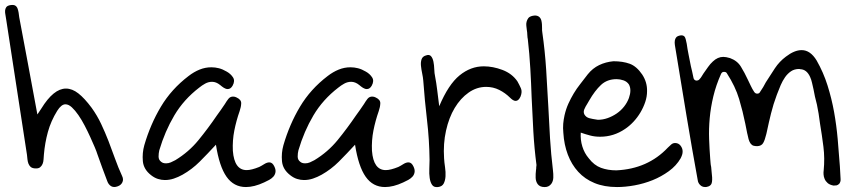

<svg xmlns="http://www.w3.org/2000/svg" viewBox="-20 -755 3486 775"><path d="M22.5 -734.4Q35.2 -736.3 41.5 -732.4Q47.9 -728.5 50.8 -720.7Q53.7 -712.9 55.2 -703.6Q56.6 -694.3 57.6 -685.5Q76.2 -588.9 93.8 -492.7Q111.3 -396.5 130.9 -293L146.5 -316.4Q196.3 -397.5 246.1 -397.5Q271.5 -397.5 296.4 -377.9Q321.3 -358.4 349.6 -320.3Q372.1 -289.1 388.2 -254.9Q404.3 -220.7 418 -185.5Q431.6 -150.4 444.3 -114.7Q457 -79.1 472.7 -44.9Q479.5 -31.2 474.1 -19.5Q468.8 -7.8 455.1 -2.9Q439.5 2.9 428.7 -3.4Q418 -9.8 413.1 -23.4Q402.3 -50.8 392.6 -78.1Q382.8 -105.5 373 -132.8Q370.1 -142.6 362.3 -161.1Q354.5 -179.7 344.2 -202.1Q334 -224.6 321.8 -248Q309.6 -271.5 296.4 -290.5Q283.2 -309.6 270 -321.8Q256.8 -334 244.1 -334Q227.5 -334 210.9 -307.6Q185.5 -266.6 173.3 -222.2Q161.1 -177.7 157.2 -130.9Q156.2 -122.1 155.8 -111.8Q155.3 -101.6 151.9 -93.3Q148.4 -85 141.6 -79.6Q134.8 -74.2 121.1 -75.2Q109.4 -76.2 103.5 -81.5Q97.7 -86.9 94.7 -94.7Q91.8 -102.5 90.8 -111.8Q89.8 -121.1 88.9 -129.9Q67.4 -267.6 46.9 -403.3Q26.4 -539.1 4.9 -676.8Q3.9 -685.5 2 -694.8Q0 -704.1 0.5 -711.9Q1 -719.7 5.4 -726.1Q9.8 -732.4 22.5 -734.4Z M562.5 -168.9Q586.9 -252.9 629.4 -324.2Q671.9 -395.5 741.2 -448.2Q762.7 -464.8 785.6 -474.1Q808.6 -483.4 833 -483.4Q848.6 -483.4 863.8 -479.5Q878.9 -475.6 895.5 -465.8Q911.1 -457 920.4 -442.9Q929.7 -428.7 918.9 -409.2Q911.1 -395.5 899.4 -395.5Q891.6 -395.5 883.8 -400.4Q876 -405.3 868.2 -412.1Q852.5 -424.8 835.9 -424.8Q821.3 -424.8 808.1 -417.5Q794.9 -410.2 784.2 -401.4Q721.7 -353.5 683.6 -289.1Q645.5 -224.6 623 -148.4Q620.1 -136.7 620.1 -123Q620.1 -109.4 630.9 -101.6Q637.7 -95.7 650.4 -95.7Q660.2 -95.7 669.4 -99.6Q678.7 -103.5 687.5 -108.4Q742.2 -141.6 781.2 -189.5Q820.3 -237.3 855.5 -289.1Q863.3 -299.8 871.6 -311.5Q879.9 -323.2 887.7 -335Q894.5 -346.7 901.9 -356Q909.2 -365.2 920.9 -365.2Q928.7 -365.2 935.5 -361.3Q954.1 -352.5 953.6 -337.9Q953.1 -323.2 947.3 -306.6Q933.6 -267.6 925.8 -228Q918 -188.5 919.9 -146.5Q925.8 -68.4 975.6 -68.4Q995.1 -68.4 1026.4 -81.1Q1036.1 -85.9 1046.9 -92.8Q1057.6 -99.6 1067.4 -99.6Q1080.1 -99.6 1087.9 -82Q1093.8 -69.3 1091.8 -59.1Q1089.8 -48.8 1083 -41.5Q1076.2 -34.2 1066.4 -28.8Q1056.6 -23.4 1045.9 -18.6Q1005.9 0 972.7 0Q923.8 0 894.5 -41.5Q865.2 -83 851.6 -170.9Q817.4 -133.8 786.1 -102.5Q754.9 -71.3 716.8 -49.8Q699.2 -40 681.6 -34.2Q664.1 -28.3 645.5 -28.3Q631.8 -28.3 617.7 -32.7Q603.5 -37.1 589.8 -47.9Q559.6 -71.3 556.6 -104.5Q553.7 -137.7 562.5 -168.9Z M1124 -168.9Q1148.4 -252.9 1190.9 -324.2Q1233.4 -395.5 1302.7 -448.2Q1324.2 -464.8 1347.2 -474.1Q1370.1 -483.4 1394.5 -483.4Q1410.2 -483.4 1425.3 -479.5Q1440.4 -475.6 1457 -465.8Q1472.7 -457 1481.9 -442.9Q1491.2 -428.7 1480.5 -409.2Q1472.7 -395.5 1460.9 -395.5Q1453.1 -395.5 1445.3 -400.4Q1437.5 -405.3 1429.7 -412.1Q1414.1 -424.8 1397.5 -424.8Q1382.8 -424.8 1369.6 -417.5Q1356.4 -410.2 1345.7 -401.4Q1283.2 -353.5 1245.1 -289.1Q1207 -224.6 1184.6 -148.4Q1181.6 -136.7 1181.6 -123Q1181.6 -109.4 1192.4 -101.6Q1199.2 -95.7 1211.9 -95.7Q1221.7 -95.7 1231 -99.6Q1240.2 -103.5 1249 -108.4Q1303.7 -141.6 1342.8 -189.5Q1381.8 -237.3 1417 -289.1Q1424.8 -299.8 1433.1 -311.5Q1441.4 -323.2 1449.2 -335Q1456.1 -346.7 1463.4 -356Q1470.7 -365.2 1482.4 -365.2Q1490.2 -365.2 1497.1 -361.3Q1515.6 -352.5 1515.1 -337.9Q1514.6 -323.2 1508.8 -306.6Q1495.1 -267.6 1487.3 -228Q1479.5 -188.5 1481.4 -146.5Q1487.3 -68.4 1537.1 -68.4Q1556.6 -68.4 1587.9 -81.1Q1597.7 -85.9 1608.4 -92.8Q1619.1 -99.6 1628.9 -99.6Q1641.6 -99.6 1649.4 -82Q1655.3 -69.3 1653.3 -59.1Q1651.4 -48.8 1644.5 -41.5Q1637.7 -34.2 1627.9 -28.8Q1618.2 -23.4 1607.4 -18.6Q1567.4 0 1534.2 0Q1485.4 0 1456.1 -41.5Q1426.8 -83 1413.1 -170.9Q1378.9 -133.8 1347.7 -102.5Q1316.4 -71.3 1278.3 -49.8Q1260.7 -40 1243.2 -34.2Q1225.6 -28.3 1207 -28.3Q1193.4 -28.3 1179.2 -32.7Q1165 -37.1 1151.4 -47.9Q1121.1 -71.3 1118.2 -104.5Q1115.2 -137.7 1124 -168.9Z M1699.2 -531.2Q1712.9 -536.1 1719.7 -528.3Q1726.6 -520.5 1729.5 -506.3Q1732.4 -492.2 1732.9 -475.6Q1733.4 -459 1736.3 -446.3Q1741.2 -420.9 1744.6 -392.6Q1748 -364.3 1752.9 -326.2Q1790 -414.1 1835 -450.7Q1879.9 -487.3 1932.6 -487.3Q1969.7 -487.3 2008.3 -472.7Q2046.9 -458 2068.4 -426.8Q2076.2 -413.1 2082.5 -398.9Q2088.9 -384.8 2081.1 -365.2Q2073.2 -347.7 2061.5 -347.7Q2055.7 -347.7 2049.8 -351.6Q2043.9 -355.5 2039.1 -360.4Q2019.5 -379.9 1995.1 -392.1Q1970.7 -404.3 1942.4 -404.3Q1904.3 -404.3 1871.6 -381.3Q1838.9 -358.4 1815.4 -319.3Q1792 -280.3 1780.3 -227.5Q1768.6 -174.8 1772.5 -116.2Q1773.4 -99.6 1776.4 -80.1Q1779.3 -60.5 1778.3 -43.5Q1777.3 -26.4 1771 -14.2Q1764.6 -2 1748 0Q1731.4 2 1724.1 -8.8Q1716.8 -19.5 1714.4 -36.6Q1711.9 -53.7 1712.9 -73.7Q1713.9 -93.8 1713.9 -109.4Q1712.9 -191.4 1703.6 -270.5Q1694.3 -349.6 1688.5 -429.7Q1687.5 -442.4 1684.1 -458.5Q1680.7 -474.6 1679.2 -489.3Q1677.7 -503.9 1681.6 -515.6Q1685.5 -527.3 1699.2 -531.2Z M2211.9 -68.4Q2213.9 -52.7 2213.4 -38.1Q2212.9 -23.4 2205.1 -12.7Q2195.3 0 2179.7 0H2177.7Q2159.2 0 2150.4 -11.7Q2142.6 -22.5 2142.1 -37.6Q2141.6 -52.7 2143.6 -69.3Q2144.5 -72.3 2144.5 -80.1Q2144.5 -85 2145.5 -88.9Q2136.7 -156.2 2132.8 -224.6Q2128.9 -293 2126 -360.4Q2124 -418.9 2120.6 -478.5Q2117.2 -538.1 2110.4 -597.7Q2110.4 -600.6 2109.4 -602.5Q2109.4 -605.5 2108.9 -608.4Q2108.4 -611.3 2108.4 -615.2Q2108.4 -619.1 2107.9 -624Q2107.4 -628.9 2106.4 -634.8Q2105.5 -642.6 2104.5 -650.9Q2103.5 -659.2 2105.5 -667Q2107.4 -674.8 2112.3 -681.6Q2117.2 -688.5 2130.9 -691.4Q2132.8 -691.4 2134.8 -691.9Q2136.7 -692.4 2138.7 -692.4Q2159.2 -692.4 2165 -672.9Q2167 -665 2167.5 -657.2Q2168 -649.4 2168 -641.6Q2168 -636.7 2168 -632.8Q2168 -628.9 2168.9 -625Q2179.7 -549.8 2184.6 -473.6Q2189.5 -397.5 2193.4 -322.3Q2196.3 -259.8 2200.2 -196.3Q2204.1 -132.8 2211.9 -68.4Z M2258.8 -290Q2264.6 -315.4 2274.4 -336.9Q2284.2 -358.4 2295.9 -377.9Q2307.6 -397.5 2322.3 -416Q2336.9 -434.6 2352.5 -455.1Q2372.1 -479.5 2398.4 -492.2Q2424.8 -504.9 2456.1 -507.8Q2494.1 -507.8 2522 -497.6Q2549.8 -487.3 2572.3 -454.1Q2592.8 -422.9 2591.8 -386.7Q2591.8 -365.2 2584.5 -343.3Q2577.1 -321.3 2564.9 -300.8Q2552.7 -280.3 2536.6 -263.2Q2520.5 -246.1 2502.9 -234.4Q2457 -203.1 2402.3 -203.1Q2380.9 -203.1 2362.3 -208Q2343.8 -212.9 2324.2 -219.7Q2322.3 -190.4 2330.6 -163.6Q2338.9 -136.7 2356.4 -116.2Q2377.9 -87.9 2405.8 -77.6Q2433.6 -67.4 2467.8 -67.4Q2594.7 -73.2 2675.8 -159.2Q2682.6 -166 2689.5 -171.9Q2696.3 -177.7 2705.1 -177.7Q2718.8 -177.7 2727.1 -167Q2735.4 -156.2 2735.4 -143.6Q2735.4 -136.7 2733.4 -130.4Q2731.4 -124 2727.5 -116.2Q2710 -85.9 2679.7 -64Q2649.4 -42 2614.3 -27.8Q2579.1 -13.7 2541.5 -6.8Q2503.9 0 2470.7 0Q2418.9 0 2379.9 -16.1Q2340.8 -32.2 2314 -61.5Q2287.1 -90.8 2272 -130.9Q2256.8 -170.9 2253.9 -218.8Q2252 -238.3 2253.4 -255.4Q2254.9 -272.5 2258.8 -290ZM2338.9 -293Q2345.7 -281.2 2359.4 -277.8Q2373 -274.4 2386.7 -272.5Q2388.7 -272.5 2390.1 -272Q2391.6 -271.5 2393.6 -271.5Q2413.1 -271.5 2432.6 -278.3Q2452.1 -285.2 2469.2 -296.9Q2486.3 -308.6 2499 -324.7Q2511.7 -340.8 2518.6 -359.4Q2530.3 -392.6 2518.6 -414.1Q2510.7 -425.8 2496.6 -430.7Q2482.4 -435.5 2468.8 -435.5Q2430.7 -435.5 2405.8 -412.1Q2380.9 -388.7 2358.4 -349.6Q2354.5 -341.8 2351.6 -337.9Q2342.8 -324.2 2338.4 -313.5Q2334 -302.7 2338.9 -293Z M2709 -603.5Q2713.9 -610.4 2728.5 -612.3H2730.5Q2739.3 -612.3 2743.7 -606.4Q2748 -600.6 2752 -578.1Q2754.9 -556.6 2759.3 -535.2Q2763.7 -513.7 2768.6 -488.3Q2771.5 -477.5 2773.9 -465.8Q2776.4 -454.1 2779.3 -440.4Q2781.2 -431.6 2790 -429.7Q2799.8 -429.7 2803.7 -435.5Q2808.6 -440.4 2812 -446.3Q2815.4 -452.1 2819.3 -458Q2829.1 -471.7 2837.9 -484.4Q2846.7 -497.1 2857.4 -506.8Q2877 -525.4 2899.4 -525.4Q2910.2 -525.4 2926.8 -520.5Q2956.1 -509.8 2970.7 -485.8Q2985.4 -461.9 2999 -432.6Q3004.9 -420.9 3010.7 -408.2Q3016.6 -395.5 3024.4 -383.8Q3029.3 -377 3036.1 -377Q3044.9 -377 3047.9 -383.8Q3054.7 -393.6 3060.5 -403.3Q3066.4 -413.1 3071.3 -422.9Q3089.8 -452.1 3107.9 -479.5Q3126 -506.8 3152.3 -526.4Q3186.5 -552.7 3215.8 -552.7Q3251 -552.7 3276.4 -510.7Q3303.7 -462.9 3320.3 -410.2Q3336.9 -357.4 3346.7 -303.2Q3356.4 -249 3361.3 -193.8Q3366.2 -138.7 3370.1 -84Q3371.1 -70.3 3371.6 -57.6Q3372.1 -44.9 3373 -32.2Q3374 -21.5 3367.2 -12.7Q3361.3 -7.8 3356.9 -6.8Q3352.5 -5.9 3344.7 -5.9Q3329.1 -8.8 3320.8 -16.1Q3312.5 -23.4 3308.6 -32.7Q3304.7 -42 3304.2 -51.3Q3303.7 -60.5 3304.7 -66.4Q3309.6 -116.2 3303.7 -162.6Q3297.9 -209 3290 -255.9L3284.2 -296.9Q3278.3 -334 3269.5 -365.2Q3266.6 -378.9 3263.7 -394.5Q3260.7 -407.2 3257.8 -420.4Q3254.9 -433.6 3250 -444.3Q3236.3 -474.6 3210.9 -475.6Q3209 -475.6 3208.5 -476.1Q3208 -476.6 3206.1 -476.6Q3186.5 -476.6 3172.9 -467.3Q3159.2 -458 3148.9 -443.4Q3138.7 -428.7 3131.3 -411.6Q3124 -394.5 3118.2 -378.9Q3116.2 -373 3115.2 -371.1Q3101.6 -335 3092.3 -297.4Q3083 -259.8 3075.2 -222.7L3073.2 -213.9Q3067.4 -189.5 3060.5 -177.7Q3053.7 -166 3037.1 -165Q3027.3 -165 3021 -167Q3014.6 -168.9 3008.8 -176.8Q3003.9 -184.6 3001.5 -193.8Q2999 -203.1 2997.1 -212.9L2996.1 -216.8Q2994.1 -226.6 2992.2 -236.3Q2990.2 -246.1 2988.3 -255.9Q2978.5 -304.7 2963.4 -355.5Q2948.2 -406.2 2914.1 -459Q2911.1 -464.8 2903.3 -464.8H2901.4Q2894.5 -464.8 2890.6 -457Q2870.1 -411.1 2859.4 -366.2Q2848.6 -321.3 2844.7 -277.8Q2840.8 -234.4 2842.3 -193.8Q2843.8 -153.3 2846.7 -115.2Q2847.7 -106.4 2848.1 -98.1Q2848.6 -89.8 2850.6 -81.1Q2851.6 -70.3 2852.5 -60.1Q2853.5 -49.8 2854.5 -39.1Q2855.5 -17.6 2850.1 -10.3Q2844.7 -2.9 2834 -1Q2832 0 2826.2 0Q2817.4 0 2811.5 -3.9Q2805.7 -7.8 2802.2 -12.7Q2798.8 -17.6 2797.4 -22.5Q2795.9 -27.3 2795.9 -30.3Q2773.4 -153.3 2751.5 -285.2Q2729.5 -417 2704.1 -573.2Q2701.2 -593.8 2709 -603.5Z"/></svg>

Font: Scriphy
Style: Regular
Weight: 400
Designer: Ala M. Lockhart
Foundry: Ala M. Lockhart
Version: Version 1.0 2021